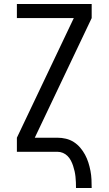

<svg xmlns="http://www.w3.org/2000/svg" viewBox="-20 -755 540 955"><path d="M358 180Q358 166 357.5 152Q357 138 355.5 124Q354 110 351 96.5Q348 83 343.5 69.5Q339 56 332.5 43.5Q326 31 316 21Q306 11 293 5.5Q280 0 266 0H64V-70L347 -665H64V-735H436V-665L153 -70H266Q287 -70 308 -65Q329 -60 347 -48.5Q365 -37 379 -20.5Q393 -4 403 14.5Q413 33 419.5 53.5Q426 74 430 95Q434 116 435 137.5Q436 159 436 180Z"/></svg>

Font: Huly
Style: Regular
Weight: 400
Designer: Belleve Invis
Foundry: Belleve Invis
Version: Version 33.2.5; ttfautohint (v1.8.4)